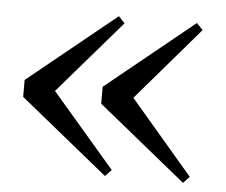

<svg xmlns="http://www.w3.org/2000/svg" viewBox="-41 -556 651 554"><g transform="rotate(5 284.5 -278.5)"><path d="M282 -47 300 -66 117 -279 300 -491 282 -510 27 -303V-254ZM508 -47 526 -66 344 -279 526 -491 508 -510 253 -303V-254Z"/></g></svg>

Font: Noto Serif CJK JP SemiBold
Style: Regular
Weight: 600
Designer: Ryoko NISHIZUKA 西塚涼子 (kana & ideographs); Frank Grießhammer (Latin, Greek & Cyrillic); Wenlong ZHANG 张文龙 (bopomofo); San
Foundry: Adobe
Version: Version 2.001;hotconv 1.1.0;makeotfexe 2.6.0